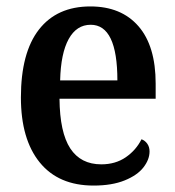

<svg xmlns="http://www.w3.org/2000/svg" viewBox="-20 -567 545 597"><path d="M45 -264Q45 -403 101 -475Q157 -547 261 -547Q357 -547 410.5 -485.5Q464 -424 464 -307V-260H165Q166 -155 198.5 -105.5Q231 -56 295 -56Q339 -56 371 -78Q403 -100 420 -134Q431 -130 438 -120Q445 -110 445 -96Q445 -71 426 -46.5Q407 -22 367.5 -6Q328 10 271 10Q162 10 103.5 -62Q45 -134 45 -264ZM345 -317Q345 -490 262 -490Q218 -490 193.5 -445.5Q169 -401 167 -317Z"/></svg>

Font: Noto Serif NarrowSemiBold
Style: Regular
Weight: 600
Width: 4
Designer: Monotype Design Team
Foundry: Monotype Imaging Inc.
Version: Version 1.001